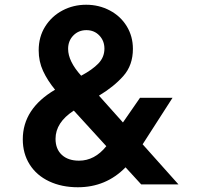

<svg xmlns="http://www.w3.org/2000/svg" viewBox="-20 -777 833 809"><path d="M76 -190Q76 -319 212 -399Q180 -438 161.5 -478Q143 -518 143 -565Q143 -622 170.5 -665.5Q198 -709 243.5 -733Q289 -757 343 -757Q397 -757 442.5 -733Q488 -709 514 -666.5Q540 -624 540 -571Q540 -502 499.5 -456.5Q459 -411 397 -374L498 -261L570 -365H707L581 -169L732 0H575L509 -72Q427 12 308 12Q240 12 187 -13Q134 -38 105 -84Q76 -130 76 -190ZM313 -100Q379 -100 428 -161L291 -311Q214 -261 214 -192Q214 -149 240.5 -124.5Q267 -100 313 -100ZM322 -458Q369 -483 394.5 -509.5Q420 -536 420 -572Q420 -605 398.5 -627.5Q377 -650 344 -650Q311 -650 289 -627.5Q267 -605 267 -571Q267 -519 322 -458Z"/></svg>

Font: Eudoxus Sans
Style: Bold
Weight: 700
Designer: Stijn de Vries
Foundry: tokotype
Version: Version 2.005